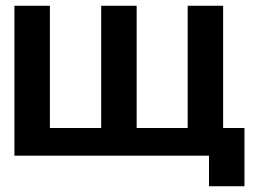

<svg xmlns="http://www.w3.org/2000/svg" viewBox="-20 -540 898 666"><path d="M153 -96H331V-520H454V-96H631V-520H754V-96H828V106H705V0H30V-520H153Z"/></svg>

Font: Non Bureau Medium
Style: Regular
Weight: 500
Designer: Jona Saucedo
Foundry: Non Foundry
Version: Version 1.000; ttfautohint (v1.8.4)